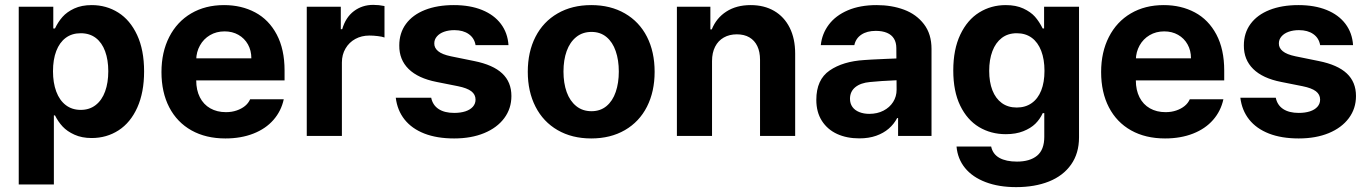

<svg xmlns="http://www.w3.org/2000/svg" viewBox="-20 -558 5618 788"><path d="M56.9 -530.3H198.7V-441.3H205.7Q218.6 -468.4 236.6 -488.7Q254.5 -509 284.7 -523.1Q315 -537.1 356.3 -537.1Q416.6 -537.1 465.4 -506.4Q514.2 -475.7 542.8 -414.2Q571.4 -352.8 571.4 -264.8Q571.4 -178.9 543.6 -116.9Q515.8 -55 466.8 -23.2Q417.7 8.5 356.2 8.5Q315.8 8.5 285.7 -5.2Q255.5 -18.8 237.1 -38.6Q218.7 -58.3 205.7 -84.4H201.1V199.2H56.9ZM311.3 -107Q347.4 -107 372.9 -127Q398.5 -147 411.4 -182.8Q424.4 -218.5 424.4 -265.6Q424.4 -312.3 411.4 -347.6Q398.5 -382.9 373.2 -402.3Q347.8 -421.6 311.3 -421.6Q275.2 -421.6 249.8 -402.7Q224.4 -383.8 210.9 -348.7Q197.5 -313.6 197.5 -265.6Q197.5 -218.2 210.9 -182.2Q224.4 -146.2 250 -126.6Q275.6 -107 311.3 -107Z M642.7 -262.4Q642.7 -344 674.6 -406.4Q706.6 -468.9 764.6 -503Q822.7 -537.1 899.5 -537.1Q971.1 -537.1 1027.3 -507.1Q1083.5 -477.2 1115.7 -416.5Q1147.9 -355.8 1147.9 -268.6V-227.9H701.9V-318.5H1011.6Q1011.6 -350.8 997.6 -375.7Q983.6 -400.7 958.6 -415Q933.7 -429.2 901.7 -429.2Q868.1 -429.2 841.8 -413.7Q815.5 -398.2 800.7 -371.5Q785.8 -344.8 785.3 -313V-228.1Q785.3 -188.3 800.3 -158.7Q815.3 -129.1 843 -113.4Q870.7 -97.7 907.3 -97.7Q931.5 -97.7 951.5 -104.7Q971.5 -111.6 985.6 -123.1Q999.6 -134.6 1006.6 -150.6H1144.6Q1134.1 -102.2 1102.3 -65.9Q1070.5 -29.5 1019.9 -9.7Q969.3 10.2 905.1 10.2Q825 10.2 765.8 -22.9Q706.6 -56.1 674.6 -117.6Q642.7 -179.1 642.7 -262.4Z M1239 -530.3H1378.7V-438.2H1384.5Q1398.6 -486.9 1432.6 -512.4Q1466.6 -538 1511.8 -538Q1535.1 -538 1558 -533.2V-404.1Q1548.7 -407.7 1530.3 -409.9Q1511.9 -412.1 1496.2 -412.1Q1464 -412.1 1438.4 -398.2Q1412.9 -384.3 1398.1 -359Q1383.2 -333.8 1383.2 -301.4V0H1239Z M1844.8 -434.3Q1821.5 -434.3 1802.7 -427.7Q1783.9 -421 1773.2 -408.5Q1762.4 -396 1762.4 -380.2Q1761.8 -361.6 1778.2 -348Q1794.6 -334.4 1830.5 -327L1926.2 -307.5Q2003.6 -292 2041.2 -256.6Q2078.9 -221.2 2078.9 -163.9Q2078.9 -112.5 2049.5 -73Q2020.1 -33.6 1967.1 -11.7Q1914.2 10.2 1843.8 10.2Q1773.2 10.2 1721.6 -9.9Q1670.1 -30.1 1640.3 -67.6Q1610.6 -105.2 1604.3 -156.9H1749.7Q1755.8 -126.6 1780 -110.6Q1804.2 -94.6 1844 -94.6Q1870.1 -94.6 1889.9 -101Q1909.7 -107.5 1920.7 -119.9Q1931.7 -132.4 1931.7 -149.1Q1931.7 -170.2 1914.3 -183.5Q1896.9 -196.7 1859.7 -204.2L1771.9 -221.7Q1695.9 -236.6 1657 -274.9Q1618.1 -313.2 1618.7 -371.5Q1618.7 -422.5 1646.1 -459.8Q1673.5 -497.1 1724 -517.1Q1774.5 -537.1 1842.6 -537.1Q1909.1 -537.1 1958.4 -517.1Q2007.7 -497.1 2035.7 -460Q2063.7 -422.8 2066.9 -372.7H1931.8Q1926.9 -401.8 1903.9 -418Q1880.9 -434.3 1844.8 -434.3Z M2146.1 -263.2Q2146.1 -345.3 2177.8 -407Q2209.4 -468.8 2268.5 -502.9Q2327.5 -537.1 2406.6 -537.1Q2485.6 -537.1 2544.7 -502.9Q2603.8 -468.8 2635.3 -407Q2666.7 -345.3 2666.7 -263.2Q2666.7 -182.2 2635.3 -120.2Q2603.8 -58.2 2544.7 -24Q2485.6 10.2 2406.6 10.2Q2327.5 10.2 2268.5 -24Q2209.4 -58.2 2177.8 -120.2Q2146.1 -182.2 2146.1 -263.2ZM2519.7 -264.4Q2519.7 -311.3 2507 -348.1Q2494.4 -385 2469.2 -406Q2443.9 -427 2407.7 -427Q2370.8 -427 2344.9 -406Q2318.9 -385 2305.7 -348.4Q2292.6 -311.9 2292.6 -264.4Q2292.6 -216.9 2305.7 -180.2Q2318.9 -143.6 2344.9 -122.6Q2370.8 -101.6 2407.7 -101.6Q2443.9 -101.6 2469.2 -122.6Q2494.4 -143.6 2507 -180.5Q2519.7 -217.4 2519.7 -264.4Z M2902.3 0H2758.1V-530.3H2895.5V-437.3H2901.2Q2920.1 -484.2 2961.2 -510.6Q3002.3 -537.1 3060.9 -537.1Q3116.2 -537.1 3157.3 -513.2Q3198.4 -489.3 3221 -444.4Q3243.5 -399.5 3243.5 -338V0H3099.3V-312.8Q3099.3 -345.5 3088.1 -368.8Q3077 -392 3055.7 -404.6Q3034.4 -417.1 3004 -417.1Q2973.8 -417.1 2950.7 -404.1Q2927.6 -391.1 2915 -366.4Q2902.3 -341.7 2902.3 -307.3Z M3597.7 -225.3 3550.9 -221.4Q3512.3 -218 3490.4 -200.2Q3468.5 -182.4 3468.5 -152.6Q3468.5 -133 3478.5 -119.1Q3488.5 -105.2 3506.7 -98Q3524.9 -90.7 3547.7 -90.7Q3580.4 -90.7 3605.8 -103.8Q3631.3 -116.9 3645.6 -139.5Q3659.8 -162.1 3659.8 -189.6L3658.7 -360.7Q3658.7 -383.3 3649.1 -399.2Q3639.5 -415.1 3620.4 -423.2Q3601.3 -431.3 3574.5 -431.3Q3538.3 -431.3 3515.3 -415.9Q3492.2 -400.5 3486.3 -372.7H3348.7Q3353.5 -419.5 3381.6 -456.9Q3409.7 -494.3 3459.7 -515.7Q3509.8 -537.1 3577.9 -537.1Q3639.8 -537.1 3690.4 -518.2Q3741 -499.3 3772 -458.9Q3803.1 -418.5 3803.1 -357.3V0H3665.9V-73.4H3662Q3648.9 -48.4 3627.5 -30Q3606.1 -11.5 3575.9 -0.8Q3545.7 9.9 3506.6 9.9Q3455.2 9.9 3415.6 -8.2Q3376 -26.4 3353.1 -62.1Q3330.3 -97.8 3330.3 -148.2Q3330.3 -231.2 3385 -268.7Q3439.7 -306.3 3527.3 -311.6Q3542.1 -313.1 3617.8 -316.4L3665.7 -318.3L3666.7 -229Q3646.8 -228.4 3597.7 -225.3Z M3905.8 43.5H4047.9Q4054.5 74.7 4081.8 90Q4109.2 105.2 4153.7 105.2Q4206.8 105.2 4236.4 80.9Q4265.9 56.5 4265.9 3.7V-93.8H4259.6Q4248.1 -68.7 4229.2 -50.1Q4210.2 -31.5 4179.5 -19.4Q4148.9 -7.3 4108.1 -7.3Q4046.9 -7.3 3998.1 -36.5Q3949.4 -65.8 3920.9 -124.4Q3892.4 -183.1 3892.4 -268.6Q3892.4 -355.3 3921.2 -415.9Q3950 -476.5 3998.8 -506.8Q4047.6 -537.1 4107.9 -537.1Q4149.8 -537.1 4180 -523.1Q4210.2 -509 4227.5 -489.6Q4244.8 -470.1 4259.3 -441.3H4265.1V-530.3H4408.5V5.8Q4408.5 71.2 4375.9 117.4Q4343.4 163.5 4285.2 186.8Q4227.1 210 4150.3 210Q4079.1 210 4025.1 189.4Q3971.1 168.9 3940.6 131.4Q3910.2 94 3905.8 43.5ZM4266.7 -267.3Q4266.7 -314.4 4253.3 -349.3Q4239.9 -384.2 4214.5 -402.9Q4189.1 -421.6 4152.9 -421.6Q4116.8 -421.6 4091.5 -402.3Q4066.2 -382.9 4053 -348.1Q4039.8 -313.2 4039.8 -267.3Q4039.8 -221.1 4053 -187.4Q4066.2 -153.7 4091.5 -135.2Q4116.8 -116.7 4152.9 -116.7Q4188.6 -116.7 4214.2 -134.8Q4239.9 -152.8 4253.3 -186.6Q4266.7 -220.3 4266.7 -267.3Z M4499.2 -262.4Q4499.2 -344 4531.1 -406.4Q4563 -468.9 4621.1 -503Q4679.2 -537.1 4756 -537.1Q4827.6 -537.1 4883.8 -507.1Q4939.9 -477.2 4972.2 -416.5Q5004.4 -355.8 5004.4 -268.6V-227.9H4558.3V-318.5H4868Q4868 -350.8 4854 -375.7Q4840.1 -400.7 4815.1 -415Q4790.1 -429.2 4758.2 -429.2Q4724.6 -429.2 4698.3 -413.7Q4672 -398.2 4657.1 -371.5Q4642.3 -344.8 4641.7 -313V-228.1Q4641.7 -188.3 4656.7 -158.7Q4671.7 -129.1 4699.4 -113.4Q4727.1 -97.7 4763.8 -97.7Q4788 -97.7 4808 -104.7Q4828 -111.6 4842 -123.1Q4856.1 -134.6 4863.1 -150.6H5001Q4990.5 -102.2 4958.7 -65.9Q4927 -29.5 4876.4 -9.7Q4825.8 10.2 4761.6 10.2Q4681.4 10.2 4622.2 -22.9Q4563 -56.1 4531.1 -117.6Q4499.2 -179.1 4499.2 -262.4Z M5311.1 -434.3Q5287.8 -434.3 5269 -427.7Q5250.2 -421 5239.5 -408.5Q5228.7 -396 5228.7 -380.2Q5228.1 -361.6 5244.5 -348Q5260.9 -334.4 5296.8 -327L5392.5 -307.5Q5469.9 -292 5507.5 -256.6Q5545.2 -221.2 5545.2 -163.9Q5545.2 -112.5 5515.8 -73Q5486.4 -33.6 5433.5 -11.7Q5380.5 10.2 5310.1 10.2Q5239.5 10.2 5187.9 -9.9Q5136.4 -30.1 5106.6 -67.6Q5076.9 -105.2 5070.6 -156.9H5216Q5222.1 -126.6 5246.3 -110.6Q5270.5 -94.6 5310.4 -94.6Q5336.4 -94.6 5356.2 -101Q5376 -107.5 5387 -119.9Q5398 -132.4 5398 -149.1Q5398 -170.2 5380.6 -183.5Q5363.2 -196.7 5326 -204.2L5238.2 -221.7Q5162.2 -236.6 5123.4 -274.9Q5084.5 -313.2 5085 -371.5Q5085 -422.5 5112.4 -459.8Q5139.8 -497.1 5190.3 -517.1Q5240.8 -537.1 5308.9 -537.1Q5375.4 -537.1 5424.7 -517.1Q5474 -497.1 5502 -460Q5530 -422.8 5533.2 -372.7H5398.1Q5393.2 -401.8 5370.2 -418Q5347.2 -434.3 5311.1 -434.3Z"/></svg>

Font: Pretendard Std Variable
Style: Regular
Weight: 400
Designer: Base glyphs from Inter by Rasmus Andersson; Hangeul glyphs from Noto Sans CJK(Source Han Sans) by Jang Soo-young and Kan
Foundry: Kil Hyung-jin
Version: Version 1.309;Glyphs 3.2 (3225)